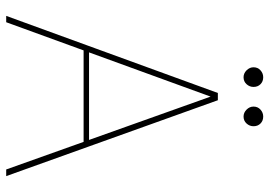

<svg xmlns="http://www.w3.org/2000/svg" viewBox="-148 -742 890 635"><g transform="rotate(90 297.5 -425.0)"><path d="M33 0 288 -700H312L563 0H541L300 -676L54 0ZM132 -256 141 -274H457L466 -256ZM236 -785Q223 -785 213 -795Q203 -805 203 -818Q203 -832 213 -841Q223 -850 236 -850Q250 -850 259 -841Q268 -832 268 -818Q268 -805 259 -795Q250 -785 236 -785ZM366 -785Q353 -785 343 -795Q333 -805 333 -818Q333 -832 343 -841Q353 -850 366 -850Q380 -850 389 -841Q398 -832 398 -818Q398 -805 389 -795Q380 -785 366 -785Z"/></g></svg>

Font: DM Sans 18pt Thin
Style: Regular
Weight: 250
Designer: Colophon Foundry, Jonny Pinhorn
Foundry: Colophon Foundry
Version: Version 4.004;gftools[0.9.30]